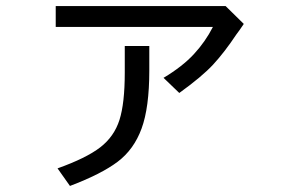

<svg xmlns="http://www.w3.org/2000/svg" viewBox="-20 -589 934 634"><path d="M392 -349V-437H473V-356Q473 -234 447.5 -164.5Q422 -95 368 -54.5Q314 -14 211 25L170 -33Q265 -67 311 -102.5Q357 -138 374.5 -193Q392 -248 392 -349ZM683 -500H164V-569H725L785 -510Q769 -486 761 -476Q721 -416 684 -376Q647 -336 572 -282L520 -332Q582 -369 620 -410Q658 -451 683 -500Z"/></svg>

Font: Kakao Big Sans
Style: Regular
Weight: 400
Designer: Park Young-rak; Lee Sang-min; Kim Jung-jin; Min Bon; Park Min-gyu;
Foundry: Kakao Corporation
Version: Version 2.003